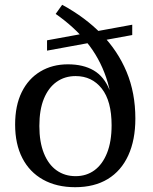

<svg xmlns="http://www.w3.org/2000/svg" viewBox="-20 -770 636 800"><path d="M293 10Q216 10 159.5 -21.5Q103 -53 73 -111.5Q43 -170 43 -251Q43 -330 70.5 -386Q98 -442 148 -472Q198 -502 263 -502Q327 -502 370.5 -476.5Q414 -451 436.5 -395Q459 -339 459 -247L445 -248Q445 -349 404 -401Q363 -453 295 -453Q250 -453 216 -429Q182 -405 163 -359Q144 -313 144 -245Q144 -178 163 -131Q182 -84 216 -60Q250 -36 295 -36Q340 -36 373.5 -60.5Q407 -85 426 -132.5Q445 -180 445 -248L450 -251Q451 -363 422.5 -446.5Q394 -530 341 -594.5Q288 -659 212 -712L239 -750Q335 -698 403 -628Q471 -558 507.5 -470.5Q544 -383 544 -276Q544 -187 514.5 -122.5Q485 -58 429 -24Q373 10 293 10ZM176 -559V-602L531 -667V-624Z"/></svg>

Font: Montagu Slab
Style: Bold
Weight: 700
Designer: Florian Karsten
Foundry: Florian Karsten
Version: Version 1.000